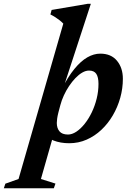

<svg xmlns="http://www.w3.org/2000/svg" viewBox="-148 -737 684 1004"><path d="M157.5 -149.5Q152.5 -129.5 150.8 -116.2Q149 -103 149 -94Q149 -67 163 -50.2Q177 -33.5 207.5 -33.5Q228.5 -33.5 251 -48.2Q273.5 -63 294.5 -89.2Q315.5 -115.5 331.8 -149.2Q348 -183 357.5 -221.2Q367 -259.5 367 -298.5Q367 -333.5 355.5 -350.8Q344 -368 317.5 -368Q300.5 -368 282.2 -357.5Q264 -347 246.5 -328.8Q229 -310.5 213.2 -287Q197.5 -263.5 185.8 -237.8Q174 -212 167.5 -187ZM178.5 -263 173.5 -268.5Q207 -335 240.8 -376.2Q274.5 -417.5 308.5 -437Q342.5 -456.5 376.5 -456.5Q433 -456.5 463.8 -419.2Q494.5 -382 494.5 -325Q494.5 -274.5 480.8 -225.5Q467 -176.5 442 -133.8Q417 -91 382.2 -58.2Q347.5 -25.5 305 -6.8Q262.5 12 214 12Q168 12 131.2 -2.5Q94.5 -17 80.5 -46.5H136L66 199L142 223L133.5 247.5H-128L-120 223.5L-51 199L183 -613.5Q174.5 -622.5 164 -630.8Q153.5 -639 141.5 -646.8Q129.5 -654.5 115.5 -661.5L122 -685L310 -717H327Z"/></svg>

Font: Newsreader 16pt 16pt SemiBold
Style: Italic
Weight: 600
Italic angle: -17°
Version: Version 1.003